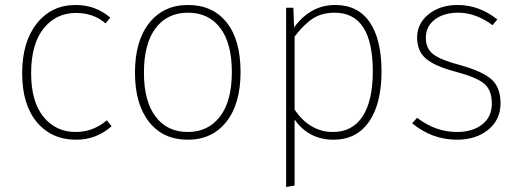

<svg xmlns="http://www.w3.org/2000/svg" viewBox="-20 -551 2088 771"><path d="M284 -531Q364 -531 423 -480L404 -457Q356 -499 285 -499Q205 -499 155 -436.5Q105 -374 105 -257Q105 -143 154.5 -82Q204 -21 284 -21Q354 -21 409 -68L428 -44Q367 10 286 10Q187 10 128 -60.5Q69 -131 69 -257Q69 -383 128 -457Q187 -531 284 -531Z M735 -531Q834 -531 890 -461Q946 -391 946 -262Q946 -134 889 -62Q832 10 734 10Q635 10 578.5 -61.5Q522 -133 522 -259Q522 -387 579.5 -459Q637 -531 735 -531ZM558 -259Q558 -145 604.5 -83Q651 -21 734 -21Q816 -21 863.5 -83Q911 -145 911 -262Q911 -377 864.5 -438.5Q818 -500 735 -500Q652 -500 605 -438Q558 -376 558 -259Z M1326 -531Q1417 -531 1464.5 -462Q1512 -393 1512 -264Q1512 -135 1462 -62.5Q1412 10 1319 10Q1220 10 1163 -71V194L1129 200V-520H1158L1161 -441Q1227 -531 1326 -531ZM1317 -21Q1395 -21 1436 -83.5Q1477 -146 1477 -264Q1477 -500 1324 -500Q1272 -500 1235.5 -476Q1199 -452 1163 -404V-111Q1224 -21 1317 -21Z M1818 -531Q1904 -531 1977 -473L1958 -450Q1890 -500 1820 -500Q1762 -500 1726 -472.5Q1690 -445 1690 -399Q1690 -356 1720 -333Q1750 -310 1826 -290Q1917 -265 1953.5 -232.5Q1990 -200 1990 -136Q1990 -71 1941 -30.5Q1892 10 1815 10Q1715 10 1635 -56L1655 -78Q1729 -21 1815 -21Q1877 -21 1916 -51Q1955 -81 1955 -135Q1955 -188 1925.5 -214Q1896 -240 1810 -263Q1726 -285 1690.5 -315.5Q1655 -346 1655 -400Q1655 -457 1701.5 -494Q1748 -531 1818 -531Z"/></svg>

Font: Fira Sans UltraLight
Style: Regular
Weight: 200
Designer: Carrois Corporate & Edenspiekermann AG
Foundry: Carrois Corporate GbR & Edenspiekermann AG
Version: Version 4.106;PS 004.106;hotconv 1.0.70;makeotf.lib2.5.58329